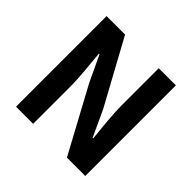

<svg xmlns="http://www.w3.org/2000/svg" viewBox="-180 -925 1109 1109"><g transform="rotate(45 374.5 -370.0)"><path d="M242 -740H91V0H231V-297C231 -382 220 -475 213 -555H218L293 -396L507 0H657V-740H517V-445C517 -361 528 -263 536 -186H531L457 -346Z"/></g></svg>

Font: Bithumb Trading Sans Bold
Style: Bold
Weight: 700
Designer: Ham Hyungwon
Foundry: Bithumb
Version: Version 0.500;FEAKit 1.0